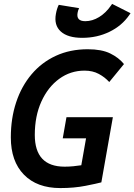

<svg xmlns="http://www.w3.org/2000/svg" viewBox="-20 -956 690 986"><path d="M289.6 9.8Q169.9 9.8 102.8 -59.1Q35.6 -127.9 35.6 -250.5Q35.6 -348.1 63 -430.7Q90.3 -513.2 142.1 -574.5Q193.8 -635.7 266.8 -669.4Q339.8 -703.1 430.7 -703.1Q502 -703.1 545.9 -681.6Q589.8 -660.2 616.7 -627L541 -534.7Q518.6 -559.6 487.3 -576.4Q456.1 -593.3 414.1 -593.3Q341.8 -593.3 283.9 -551Q226.1 -508.8 192.4 -434.3Q158.7 -359.9 158.7 -263.2Q158.7 -100.1 312 -100.1Q335.4 -100.1 356.9 -102.3Q378.4 -104.5 397.5 -107.4L421.9 -245.6H302.2L321.3 -354H559.6L500.5 -19.5Q477.1 -13.2 418.9 -1.7Q360.8 9.8 289.6 9.8ZM402.3 -761.7Q328.1 -761.7 292.2 -794.2Q256.3 -826.7 267.1 -884.8Q272 -912.1 281.7 -931.2L386.2 -914.1Q379.9 -900.9 378.4 -890.1Q370.6 -847.2 418 -847.2Q454.1 -847.2 489 -868.4Q523.9 -889.6 550.3 -928.2L555.7 -936L650.4 -888.2L644 -878.9Q606 -823.7 542.2 -792.7Q478.5 -761.7 402.3 -761.7Z"/></svg>

Font: Cascadia Code NF SemiBold
Style: Italic
Weight: 600
Italic angle: -10°
Monospace: yes
Designer: Aaron Bell
Foundry: Saja Typeworks
Version: Version 2404.023; ttfautohint (v1.8.4)